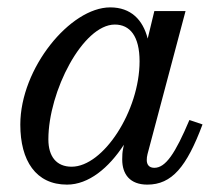

<svg xmlns="http://www.w3.org/2000/svg" viewBox="-20 -490 594 520"><path d="M528.5 -153 493 -165C454.5 -74 428.5 -35.5 398 -35.5C383 -35.5 377.5 -45 377.5 -56.5C377.5 -61 378 -67 379.5 -72.5L482.5 -460H398L380 -385.5C367 -436.5 334.5 -470 278.5 -470C170.5 -470 35 -305.5 35 -152.5C35 -55 77 10 161.5 10C220 10 274.5 -35 315.5 -98L313 -85C311.5 -78 311 -69 311 -58C311 -18 332 10 379 10C445.5 10 485.5 -38 528.5 -153ZM358 -324C358 -190 260 -38.5 174 -38.5C133 -38.5 111 -66 111 -112.5C111 -242.5 204.5 -423.5 291 -423.5C332 -423.5 358 -392 358 -324Z"/></svg>

Font: Bodoni* 06pt
Style: Italic
Weight: 400
Italic angle: -13°
Version: Version 2.3